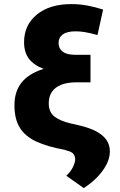

<svg xmlns="http://www.w3.org/2000/svg" viewBox="-20 -742 597 954"><path d="M396 192.4 309.6 131.3Q331.1 111.3 342.3 88.4Q353.5 65.4 353.5 48.3Q353.5 34.7 345 23.2Q336.4 11.7 312.5 6.3L301.3 2.4Q215.8 -13.2 160.6 -38.6Q105.5 -64 78.6 -107.2Q51.8 -150.4 51.8 -218.8Q51.8 -287.1 86.9 -331.5Q122.1 -376 196.8 -399.9Q149.4 -417.5 124.5 -449.2Q99.6 -481 99.6 -532.7Q99.6 -617.2 162.8 -669.4Q226.1 -721.7 335 -721.7Q374 -721.7 414.1 -714.4Q454.1 -707 492.2 -694.3L464.4 -567.9Q423.8 -579.1 399.4 -582.8Q375 -586.4 356.4 -586.4Q313 -586.4 292 -571Q271 -555.7 271 -527.8Q271 -501.5 291.3 -485.6Q311.5 -469.7 353.5 -469.7H429.7V-333H359.9Q314.9 -333 284.2 -320.8Q253.4 -308.6 237.8 -285.4Q222.2 -262.2 222.2 -228.5Q222.2 -185.1 250.7 -162.8Q279.3 -140.6 332.5 -128.4L375 -118.7Q424.8 -106.9 458.3 -89.1Q491.7 -71.3 508.8 -46.9Q525.9 -22.5 525.9 9.8Q525.9 44.9 507.3 78.9Q488.8 112.8 459.2 142.1Q429.7 171.4 396 192.4Z"/></svg>

Font: Roboto Slab LO Black
Style: Regular
Weight: 900
Designer: Google
Version: Version 2.000